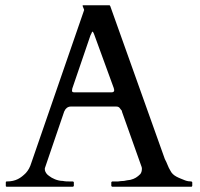

<svg xmlns="http://www.w3.org/2000/svg" viewBox="-20 -708 757 728"><path d="M442 -288C442 -285 443 -284 443 -283L517 -75C518 -72 518 -70 518 -68C518 -60 516 -53 512 -48C501 -37 491 -30 474 -26C466 -25 458 -24 450 -22C442 -22 435 -21 428 -20H406C405 -20 404 -20 403 -18C402 -18 402 -17 402 -16V-4C402 -3 402 -2 403 -2C404 0 405 0 406 0H705C707 0 708 0 708 -2C709 -2 709 -3 709 -4V-15C709 -16 709 -18 708 -18C707 -20 706 -20 705 -20C698 -20 690 -21 682 -24C658 -34 636 -40 626 -61C617 -75 614 -89 605 -105L398 -685C397 -686 396 -687 396 -688H295C294 -688 293 -687 293 -686C293 -684 299 -673 299 -670C299 -669 299 -669 298 -668V-667L99 -91C94 -74 87 -62 78 -52C59 -33 40 -20 6 -20C3 -20 2 -19 2 -16V-4C2 -1 3 0 6 0H256C257 0 258 0 259 -2C260 -2 260 -3 260 -4V-16C260 -17 260 -18 259 -18C258 -20 257 -20 256 -20H243C236 -20 227 -20 218 -22C198 -22 177 -32 166 -41C158 -46 150 -56 150 -66V-70L223 -284C223 -285 224 -286 225 -288C228 -296 237 -304 248 -304H421C434 -304 435 -295 442 -288ZM404 -358H260C257 -358 256 -359 254 -360C254 -361 253 -363 253 -365C253 -366 253 -368 254 -370C254 -372 254 -374 255 -375L323 -574L328 -584C328 -587 330 -588 331 -588C332 -588 335 -584 338 -575L411 -375C412 -373 412 -371 412 -370C413 -369 413 -367 413 -366C413 -361 410 -358 404 -358Z"/></svg>

Font: fbb
Style: Regular
Weight: 400
Designer: David J. Perry, Michael Sharpe
Version: Version 1.045